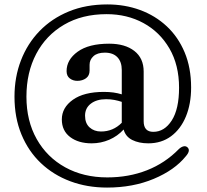

<svg xmlns="http://www.w3.org/2000/svg" viewBox="-20 -711 936 868"><path d="M673 -115Q723.5 -115 756.5 -166.5Q789.5 -218 789.5 -314.5Q789.5 -417 746 -491.8Q702.5 -566.5 628.5 -606.8Q554.5 -647 462 -647Q351 -647 269.5 -599.2Q188 -551.5 143.8 -467.5Q99.5 -383.5 99.5 -274Q99.5 -164.5 146 -82.2Q192.5 0 275 45.5Q357.5 91 465 91Q562 91 644.2 58.8Q726.5 26.5 788.5 -37Q798.5 -46.5 809 -49.2Q819.5 -52 827.5 -45Q843 -30.5 820 -4.5Q769.5 58 675.2 97.5Q581 137 464 137Q374 137 297.8 108.5Q221.5 80 165 26.5Q108.5 -27 77 -103Q45.5 -179 45.5 -274Q45.5 -362.5 74.8 -438.2Q104 -514 159 -570.8Q214 -627.5 291.2 -659.2Q368.5 -691 465 -691Q544.5 -691 613.2 -665.8Q682 -640.5 733.8 -592.2Q785.5 -544 814.8 -474.2Q844 -404.5 844 -315.5Q844 -241.5 820.5 -184.5Q797 -127.5 753.5 -95.2Q710 -63 650.5 -63Q608 -63 577.8 -78.2Q547.5 -93.5 539 -125.5Q511.5 -95.5 473.8 -79.2Q436 -63 394.5 -63Q334.5 -63 297 -91.5Q259.5 -120 259.5 -171Q259.5 -224.5 309.5 -260Q359.5 -295.5 449.5 -295.5Q473 -295.5 492.8 -292.8Q512.5 -290 530.5 -284.5V-394.5Q530.5 -431.5 510.8 -452.2Q491 -473 454 -473Q420 -473 402.5 -457Q385 -441 385 -418.5V-392Q385 -369 368.8 -357.2Q352.5 -345.5 329.5 -345.5Q310 -345.5 295.5 -356.5Q281 -367.5 281 -389.5Q281 -441 331 -477.2Q381 -513.5 473.5 -513.5Q545 -513.5 587.2 -480.8Q629.5 -448 629.5 -387.5V-163Q629.5 -115 673 -115ZM364.5 -188Q364.5 -153.5 385 -135Q405.5 -116.5 436.5 -116.5Q491.5 -116.5 530.5 -156V-250.5Q514 -256 497 -259.2Q480 -262.5 459.5 -262.5Q417 -262.5 390.8 -242.5Q364.5 -222.5 364.5 -188Z"/></svg>

Font: Fraunces 9pt Soft
Style: Regular
Weight: 400
Version: Version 1.000;[0bf87f6ff]